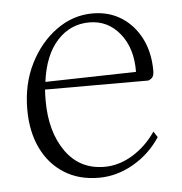

<svg xmlns="http://www.w3.org/2000/svg" viewBox="-41 -502 526 554"><g transform="rotate(-5 221.5 -225.0)"><path d="M224 12Q166 12 123.5 -15Q81 -42 58 -90Q35 -138 35 -202Q35 -276 64.5 -334.5Q94 -393 142 -427.5Q190 -462 247 -462Q294 -462 330 -439Q366 -416 386.5 -375.5Q407 -335 407 -282Q407 -266 400 -260.5Q393 -255 389 -255H91Q90 -240 90 -223Q90 -133 130.5 -75.5Q171 -18 243 -18Q285 -18 324.5 -42Q364 -66 392 -107L403 -90Q372 -43 324 -15.5Q276 12 224 12ZM235 -437Q180 -437 142 -395.5Q104 -354 94 -277L357 -283Q358 -351 323.5 -394Q289 -437 235 -437Z"/></g></svg>

Font: Petrona ExtraLight
Style: Regular
Weight: 200
Designer: Ringo R. Seeber
Foundry: Ringo R. Seeber
Version: Version 2.001; ttfautohint (v1.8.3)